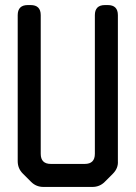

<svg xmlns="http://www.w3.org/2000/svg" viewBox="-20 -731 536 759"><path d="M103 -12Q123 8 152 8H345Q374 8 394 -12L426 -44Q448 -66 446 -94V-671Q446 -711 406 -711H395Q355 -711 355 -671V-123Q355 -83 315 -83H181Q141 -83 141 -123V-671Q141 -711 101 -711H90Q50 -711 50 -671V-94Q50 -65 70 -45Z"/></svg>

Font: WDXL Lubrifont JP N
Style: Regular
Weight: 400
Designer: [WDXL Lubrifont] Copyright 2020-2022 (c) NightFurySL2001, Skr-ZERO; [ZCOOL QingKe HuangYou] Copyright 2018-2022 (c) The 
Version: Version 2.001;hotconv 1.1.1;makeotfexe 2.6.0